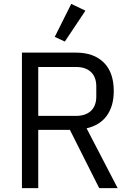

<svg xmlns="http://www.w3.org/2000/svg" viewBox="-20 -969 680 989"><path d="M177 0H93V-698H371Q463 -698 514.5 -647Q566 -596 566 -500Q566 -423 530.5 -373.5Q495 -324 426 -308L586 0H491L340 -300H177ZM371 -372Q421 -372 448.5 -398Q476 -424 476 -472V-524Q476 -572 448.5 -598Q421 -624 371 -624H177V-372ZM314 -755 262 -779 347 -949 420 -914Z"/></svg>

Font: IBM Plex Sans
Style: Regular
Weight: 400
Designer: Mike Abbink, Paul van der Laan, Pieter van Rosmalen
Foundry: Bold Monday
Version: Version 3.005